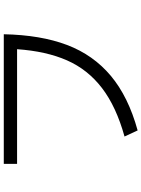

<svg xmlns="http://www.w3.org/2000/svg" viewBox="117 -872 765 1040"><g transform="rotate(-90 500.0 -352.5)"><path d="M132 -715H834Q830 -515 776 -372.5Q722 -230 608.5 -135Q495 -40 313 10L280 -61Q442 -106 542.5 -183Q643 -260 692.5 -372.5Q742 -485 753 -643H132Z"/></g></svg>

Font: IBM Plex Sans JP
Style: Regular
Weight: 400
Designer: Mike Abbink; Paul van der Laan; Pieter van Rosmalen; Wujin Sim; Yejin Wi; Jinhee Kim; Boomi Park; Yona Kim; Kichan Ma
Foundry: Sandoll Inc.
Version: Version 1.000